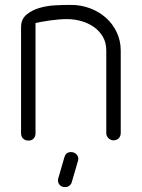

<svg xmlns="http://www.w3.org/2000/svg" viewBox="-20 -573 579 784"><path d="M125 -28Q125 -16 117.5 -7.5Q110 1 96 1Q82 1 74 -7.5Q66 -16 66 -28V-462Q66 -495 88.5 -513.5Q111 -532 142.5 -541Q174 -550 209 -551.5Q244 -553 270 -553Q311 -553 348 -539Q385 -525 412.5 -500.5Q440 -476 456.5 -441.5Q473 -407 473 -366V-30Q473 -17 465 -8.5Q457 0 443 0Q432 0 423 -8.5Q414 -17 414 -30V-366Q414 -399 400 -423Q386 -447 363 -463Q340 -479 311.5 -487Q283 -495 253 -495Q238 -495 220 -493.5Q202 -492 184 -489.5Q166 -487 150 -484Q134 -481 125 -479ZM243 69Q249 48 270 48Q284 48 293 58Q302 68 299 82L273 171Q271 179 263.5 185Q256 191 246 191Q230 191 222 180Q214 169 218 155Z"/></svg>

Font: VDS
Style: Thin
Weight: 100
Width: 0
Designer: artmaker
Foundry: artmaker
Version: Version 1.000 2012 initial release